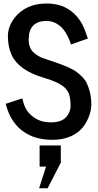

<svg xmlns="http://www.w3.org/2000/svg" viewBox="-20 -773 548 1079"><path d="M199.7 285.2 238.8 163.1H202.6V44.4H321.8V140.6L247.6 285.2ZM11.7 -189.5 105.5 -220.2Q106 -220.2 107.4 -212.9Q108.9 -205.6 112.5 -193.6Q116.2 -181.6 122.8 -167.2Q129.4 -152.8 142.1 -138.4Q154.8 -124 171.9 -112.3Q210 -85.4 266.6 -85.4Q323.2 -85.4 349.9 -113.3Q376.5 -141.1 376.5 -179.4Q376.5 -217.8 368.7 -241.5Q360.8 -265.1 341.3 -282.7Q308.6 -312 228 -335.4Q85.9 -377 45.4 -463.9Q24.4 -509.3 24.4 -570.8Q24.4 -622.6 61 -671.9Q125 -753.4 242.7 -753.4Q335.9 -753.4 395.5 -697.3Q438 -657.7 459 -597.7L468.3 -571.8Q472.7 -560.1 474.1 -556.6L378.9 -522.9Q346.7 -625.5 278.3 -649.4Q261.2 -655.3 242.7 -655.3Q141.1 -655.3 141.1 -550.8Q141.1 -502.9 169.4 -477.5Q192.9 -455.6 231 -442.9L254.4 -435.1Q274.4 -428.2 276.4 -427.7L297.9 -420.4Q381.3 -391.1 410.6 -368.7Q453.6 -335.4 466.8 -307.6Q493.2 -250.5 493.2 -187Q493.2 -137.2 464.8 -85.9Q426.8 -17.1 344.2 4.4Q312.5 12.7 274.9 12.7Q237.3 12.7 204.3 5.9Q171.4 -1 147.5 -12.7Q123.5 -24.4 103.5 -39.6Q83.5 -54.7 69.8 -71.5Q56.2 -88.4 45.9 -105.2Q35.6 -122.1 29.5 -137.2Q23.4 -152.3 19.5 -164.1Q15.6 -175.8 13.9 -182.6Q12.2 -189.5 11.7 -189.5Z"/></svg>

Font: News Cycle
Style: Bold
Weight: 700
Version: Version 0.5.1